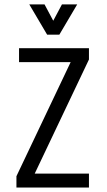

<svg xmlns="http://www.w3.org/2000/svg" viewBox="-20 -841 478 861"><path d="M53.7 -50.8 296.9 -562.5H65.4V-625H378.9V-574.2L135.7 -62.5H378.9V0H53.7ZM326.2 -821.3 246.1 -685.5H191.4L111.3 -821.3H179.7L218.8 -748L257.8 -821.3Z"/></svg>

Font: Sudo Variable
Style: Regular
Weight: 400
Monospace: yes
Designer: Jens Kutilek
Foundry: Jens Kutilek
Version: Version 0.040